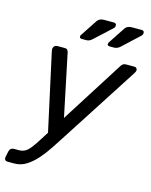

<svg xmlns="http://www.w3.org/2000/svg" viewBox="-160 -819 862 1094"><g transform="rotate(15 271.0 -271.5)"><path d="M-6 190Q-17 190 -22 183.5Q-27 177 -25 167L-18 133Q-13 110 10 110H37Q59 110 75 101Q91 92 107.5 70.5Q124 49 147 12L173 -29L74 -482Q71 -496 73 -502Q79 -520 97 -520H141Q151 -520 155.5 -515Q160 -510 162 -503L239 -134L473 -503Q478 -511 484.5 -515.5Q491 -520 502 -520H552Q560 -520 564.5 -514Q569 -508 568 -500Q567 -495 559 -482L269 -32Q245 5 219.5 44Q194 83 165 116Q136 149 103.5 169.5Q71 190 32 190ZM385 -595Q371 -595 371 -607Q372 -613 377 -620L439 -714Q451 -733 480 -733H536Q553 -733 552 -718Q552 -709 545 -702L445 -609Q429 -595 411 -595ZM221 -595Q207 -595 207 -607Q207 -613 213 -620L275 -714Q287 -733 316 -733H372Q389 -733 388 -718Q388 -709 381 -702L280 -609Q265 -595 247 -595Z"/></g></svg>

Font: Lubike
Style: Italic
Weight: 400
Italic angle: -12°
Foundry: Honoka55
Version: Version 1.000;July 22, 2022;FontCreator 14.0.0.2862 64-bit